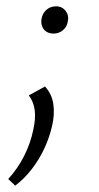

<svg xmlns="http://www.w3.org/2000/svg" viewBox="-20 -393 312 606"><path d="M28 193 6 172Q36 139 56 99.5Q76 60 85 17Q93 -19 89.5 -45.5Q86 -72 71 -92L122 -120Q144 -96 148.5 -63.5Q153 -31 144 6Q136 41 120 75.5Q104 110 80.5 140.5Q57 171 28 193ZM149 -287Q136 -287 126.5 -293Q117 -299 113 -310Q109 -321 111 -333Q114 -351 126.5 -362Q139 -373 157 -373Q170 -373 179 -366.5Q188 -360 192.5 -349.5Q197 -339 194 -326Q192 -309 179 -298Q166 -287 149 -287Z"/></svg>

Font: Ysabeau Infant Light
Style: Italic
Weight: 300
Italic angle: -12°
Designer: Christian Thalmann (Catharsis Fonts)
Version: Version 2.001;gftools[0.9.30]; featfreeze: ss01,ss02,lnum